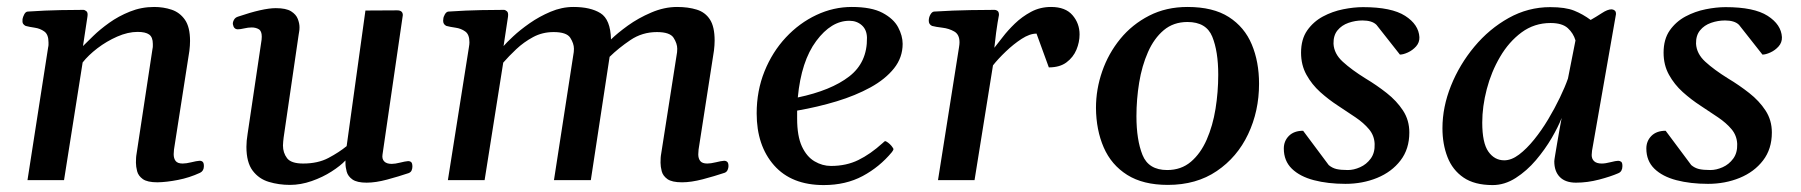

<svg xmlns="http://www.w3.org/2000/svg" viewBox="-20 -515 5149 549"><path d="M521.5 -369.6 477.5 -87.4Q476.6 -79.1 476.6 -74.2Q476.6 -62 482.2 -54.7Q487.8 -47.4 502.4 -47.4Q512.2 -47.4 527.1 -51Q542 -54.7 549.8 -55.2Q555.2 -55.7 559.1 -52.7Q563 -49.8 563 -40Q563 -26.4 552.2 -21Q521.5 -6.8 488.8 -0.5Q456.1 5.9 430.2 6.3Q401.4 6.3 388.4 -2.9Q375.5 -12.2 372.1 -25.4Q368.7 -38.6 368.7 -49.8Q368.7 -58.1 369.1 -63.7Q369.6 -69.3 369.6 -69.3L416 -375Q417 -379.4 417 -382.8Q417 -386.2 417 -389.6Q417 -408.7 406.5 -416.3Q396 -423.8 373.5 -423.8Q345.7 -423.8 315.2 -410.4Q284.7 -397 258.5 -377Q232.4 -356.9 216.3 -336.4L163.1 0H58.6L117.7 -379.9Q118.7 -383.8 118.7 -387Q118.7 -390.1 118.7 -393.6Q118.7 -416.5 106.7 -425Q94.7 -433.6 79.3 -435.8Q64 -438 53.2 -440.9Q48.3 -443.4 45.9 -447.3Q43.5 -451.2 44.4 -460.4Q45.4 -466.3 49.3 -473.9Q53.2 -481.4 59.1 -481.9Q110.8 -485.4 153.6 -486.1Q196.3 -486.8 218.3 -486.8Q222.2 -486.8 227.1 -482.9Q231.9 -479 230 -467.3L217.3 -383.3Q227.5 -393.6 246.6 -412.1Q265.6 -430.7 292.2 -449.7Q318.8 -468.8 351.6 -481.9Q384.3 -495.1 420.9 -495.1Q447.3 -495.1 470.7 -487.3Q494.1 -479.5 508.8 -458.5Q523.4 -437.5 523.4 -397.9Q523.4 -391.1 522.9 -384.3Q522.5 -377.4 521.5 -369.6Z M809.1 13.7Q777.3 13.7 748.8 5.1Q720.2 -3.4 702.4 -27.1Q684.6 -50.8 684.6 -95.2Q684.6 -111.8 688 -132.3L728 -401.4Q728.5 -404.8 728.5 -410.2Q728.5 -426.3 720 -431.4Q711.4 -436.5 699.7 -436.5Q689.5 -436.5 678.2 -433.8Q667 -431.2 660.2 -431.2Q648.4 -431.2 646 -445.3Q645 -450.7 648.7 -457.8Q652.3 -464.8 660.2 -467.3Q731.9 -491.7 768.6 -491.7Q797.9 -491.7 812.3 -482.7Q826.7 -473.6 831.5 -460.9Q836.4 -448.2 836.4 -437Q836.4 -429.2 835.2 -423.3Q834 -417.5 834 -416L791 -121.6Q790.5 -116.2 789.8 -110.4Q789.1 -104.5 789.1 -99.1Q789.1 -78.1 800.8 -62.7Q812.5 -47.4 846.7 -47.4Q889.2 -47.4 919.4 -63.5Q949.7 -79.6 971.2 -97.2L1024.9 -484.9L1115.7 -485.4Q1131.8 -485.4 1131.8 -471.7L1073.7 -72.8Q1071.8 -60.5 1078.6 -53.5Q1085.4 -46.4 1100.1 -46.4Q1109.4 -46.4 1124 -50Q1138.7 -53.7 1146 -54.2Q1151.4 -54.7 1155.3 -51.8Q1159.2 -48.8 1159.2 -38.6Q1159.2 -33.2 1157 -27.8Q1154.8 -22.5 1148.4 -20Q1119.6 -10.3 1086.9 -1.5Q1054.2 7.3 1028.3 7.3Q1001 7.3 988 -1.7Q975.1 -10.7 971.4 -23.9Q967.8 -37.1 967.8 -48.8Q967.8 -50.3 967.8 -52.2Q967.8 -54.2 967.8 -56.2Q953.6 -41 928.2 -24.7Q902.8 -8.3 871.3 2.7Q839.8 13.7 809.1 13.7Z M2021.5 -370.6 1977.5 -87.4Q1976.6 -78.6 1976.6 -73.7Q1976.6 -62 1982.2 -54.7Q1987.8 -47.4 2002.4 -47.4Q2012.2 -47.4 2027.1 -51Q2042 -54.7 2049.8 -55.2Q2054.7 -55.7 2058.8 -52.7Q2063 -49.8 2063 -40Q2063 -34.7 2060.5 -29.1Q2058.1 -23.4 2052.2 -21Q2022.9 -11.2 1989.5 -2.4Q1956.1 6.3 1930.2 6.3Q1901.4 6.3 1888.4 -2.9Q1875.5 -12.2 1872.1 -25.4Q1868.7 -38.6 1868.7 -49.8Q1868.7 -58.1 1869.1 -63.7Q1869.6 -69.3 1869.6 -69.3L1916 -365.7Q1916.5 -369.6 1916.5 -375.5Q1916.5 -390.6 1906 -407Q1895.5 -423.3 1858.4 -423.3Q1816.4 -423.3 1782.5 -400.4Q1748.5 -377.4 1723.1 -352.5L1669.4 0H1564L1620.6 -366.2Q1621.1 -369.6 1621.1 -375.5Q1621.1 -390.6 1610.6 -407Q1600.1 -423.3 1563 -423.3Q1530.8 -423.3 1504.2 -408.9Q1477.5 -394.5 1456.1 -374.3Q1434.6 -354 1418.9 -335.9L1365.7 0H1260.7L1320.8 -379.9Q1322.3 -388.2 1322.3 -394Q1322.3 -416.5 1310.3 -425Q1298.3 -433.6 1282.7 -435.8Q1267.1 -438 1256.3 -440.9Q1247.1 -445.3 1247.1 -455.6Q1247.1 -456.5 1247.3 -457.8Q1247.6 -459 1247.6 -460.4Q1247.6 -466.3 1252 -473.9Q1256.3 -481.4 1262.2 -481.9Q1314 -485.4 1356.2 -486.1Q1398.4 -486.8 1420.9 -486.8Q1424.8 -486.8 1429.4 -482.9Q1434.1 -479 1432.6 -467.3L1419.9 -383.3Q1427.7 -392.6 1447.3 -410.9Q1466.8 -429.2 1494.4 -448.5Q1522 -467.8 1554.2 -481.4Q1586.4 -495.1 1619.6 -495.1Q1668.5 -495.1 1697 -477.3Q1725.6 -459.5 1727.1 -402.3Q1745.1 -419.9 1775.1 -441.7Q1805.2 -463.4 1842.3 -479.2Q1879.4 -495.1 1916 -495.1Q1947.8 -495.1 1972.2 -487.5Q1996.6 -480 2010 -459.2Q2023.4 -438.5 2023.4 -398.9Q2023.4 -392.6 2022.9 -385.3Q2022.5 -377.9 2021.5 -370.6Z M2561 -389.6Q2561 -350.6 2536.4 -319.6Q2511.7 -288.6 2469 -265.1Q2426.3 -241.7 2372.3 -225.3Q2318.4 -209 2259.3 -198.7Q2259.3 -193.4 2259.3 -187.5Q2259.3 -181.6 2259.3 -175.8Q2259.3 -126 2272.9 -96.4Q2286.6 -66.9 2309.1 -53.7Q2331.5 -40.5 2356 -40.5Q2399.9 -40.5 2434.3 -57.4Q2468.8 -74.2 2503.9 -106Q2506.3 -108.4 2508.8 -110.4Q2511.2 -112.3 2514.2 -110.4Q2519 -107.9 2524.4 -102.8Q2529.8 -97.7 2532.7 -92.8Q2533.7 -91.3 2534.2 -90.3Q2534.7 -89.4 2534.7 -88.9Q2534.7 -86.4 2533 -84.2Q2531.2 -82 2530.3 -80.1Q2495.1 -37.6 2446.8 -11.7Q2398.4 14.2 2335.4 14.2Q2243.2 14.2 2193.4 -42.2Q2143.6 -98.6 2143.6 -190.9Q2143.6 -255.4 2166 -311Q2188.5 -366.7 2227.1 -408Q2265.6 -449.2 2314.5 -472.2Q2363.3 -495.1 2415.5 -495.1Q2471.7 -495.1 2503.4 -478.3Q2535.2 -461.4 2548.1 -437Q2561 -412.6 2561 -389.6ZM2408.7 -455.6Q2356.9 -455.6 2314 -397.9Q2271 -340.3 2261.2 -236.3Q2356.4 -256.3 2408.2 -296.4Q2460 -336.4 2459 -407.2Q2458.5 -430.2 2444.1 -442.9Q2429.7 -455.6 2408.7 -455.6Z M2823.2 -378.4Q2832.5 -389.6 2846.9 -408.7Q2861.3 -427.7 2881.8 -447.5Q2902.3 -467.3 2928.2 -481.2Q2954.1 -495.1 2985.4 -495.1Q3026.4 -495.1 3046.6 -471.7Q3066.9 -448.2 3066.9 -416.5Q3066.9 -394.5 3057.9 -372.8Q3048.8 -351.1 3029.5 -336.7Q3010.3 -322.3 2979 -322.3L2943.8 -418.9Q2924.3 -418.9 2901.1 -403.8Q2877.9 -388.7 2856 -367.7Q2834 -346.7 2819.3 -328.1L2766.6 0H2662.1L2722.2 -379.9Q2723.6 -388.2 2723.6 -394Q2723.6 -416.5 2708.5 -425Q2693.4 -433.6 2674.6 -435.8Q2655.8 -438 2645 -440.9Q2635.7 -445.3 2635.7 -455.6Q2635.7 -465.3 2640.4 -473.4Q2645 -481.4 2650.9 -481.9Q2707.5 -485.4 2754.9 -486.1Q2802.2 -486.8 2824.2 -486.8Q2828.1 -486.8 2832.3 -483.9Q2836.4 -481 2836.4 -472.2Q2836.4 -472.2 2832.5 -450.2Q2828.6 -428.2 2823.2 -378.4Z M3113.8 -206.5Q3113.8 -259.8 3131.6 -311Q3149.4 -362.3 3183.3 -403.8Q3217.3 -445.3 3265.9 -470.2Q3314.5 -495.1 3375.5 -495.1Q3448.7 -495.1 3493.7 -466.3Q3538.6 -437.5 3559.3 -387.9Q3580.1 -338.4 3580.1 -275.4Q3580.1 -197.3 3548.8 -131.3Q3517.6 -65.4 3459.2 -25.9Q3400.9 13.7 3319.3 13.7Q3248.5 13.7 3203.1 -14.9Q3157.7 -43.5 3136 -93.3Q3114.3 -143.1 3113.8 -206.5ZM3317.4 -28.8Q3357.4 -28.8 3385.3 -52.5Q3413.1 -76.2 3430.4 -115.7Q3447.8 -155.3 3455.6 -203.6Q3463.4 -252 3463.4 -301.3Q3463.4 -368.2 3446.3 -410.2Q3429.2 -452.1 3375.5 -452.1Q3335.4 -452.1 3307.6 -428.7Q3279.8 -405.3 3262.5 -366Q3245.1 -326.7 3237.3 -278.8Q3229.5 -231 3229.5 -182.6Q3229.5 -115.2 3246.8 -72Q3264.2 -28.8 3317.4 -28.8Z M3827.1 10.7Q3776.9 10.7 3736.8 0.2Q3696.8 -10.3 3673.8 -32.7Q3650.9 -55.2 3650.9 -90.3Q3650.9 -111.8 3665.5 -126.5Q3680.2 -141.1 3706.1 -141.1L3779.3 -43Q3789.1 -34.7 3801.3 -31.7Q3813.5 -28.8 3834 -28.8Q3851.1 -28.8 3869.1 -36.9Q3887.2 -44.9 3899.4 -61.5Q3911.6 -78.1 3910.6 -103.5Q3909.7 -127.4 3894.5 -145.5Q3879.4 -163.6 3856 -179.4Q3832.5 -195.3 3805.7 -212.9Q3779.3 -230 3755.1 -251.7Q3731 -273.4 3715.6 -301.3Q3700.2 -329.1 3700.2 -364.3Q3700.2 -402.8 3717.8 -428Q3735.4 -453.1 3762.7 -467.8Q3790 -482.4 3820.6 -488.5Q3851.1 -494.6 3877.4 -494.6Q3959 -494.6 3997.8 -469.7Q4036.6 -444.8 4038.6 -408.7Q4039.1 -393.6 4029.1 -382.3Q4019 -371.1 4005.6 -365Q3992.2 -358.9 3982.9 -358.9L3916 -443.8Q3909.7 -450.2 3899.4 -453.4Q3889.2 -456.5 3876 -456.5Q3855.5 -456.5 3835.9 -449.7Q3816.4 -442.9 3804.4 -428.2Q3792.5 -413.6 3793 -390.1Q3794.4 -361.3 3819.6 -338.4Q3844.7 -315.4 3884.8 -290.5Q3916.5 -271.5 3945.1 -249Q3973.6 -226.6 3991.7 -199Q4009.8 -171.4 4009.8 -136.2Q4009.8 -88.9 3984.6 -56.2Q3959.5 -23.4 3917.7 -6.3Q3876 10.7 3827.1 10.7Z M4248 14.2Q4196.3 14.2 4164.8 -7.3Q4133.3 -28.8 4118.9 -65.9Q4104.5 -103 4104.5 -148.4Q4104.5 -209 4128.9 -269.8Q4153.3 -330.6 4195.8 -381.6Q4238.3 -432.6 4293.9 -463.6Q4349.6 -494.6 4412.6 -494.6Q4456.1 -494.6 4481 -484.6Q4505.9 -474.6 4528.3 -458Q4543.9 -466.8 4560.3 -477.5Q4576.7 -488.3 4587.9 -488.3Q4592.8 -488.3 4596.9 -485.1Q4601.1 -481.9 4600.6 -474.1L4532.2 -84Q4531.2 -76.2 4531.2 -71.8Q4531.2 -60.5 4538.3 -54Q4545.4 -47.4 4560.1 -47.4Q4570.3 -47.4 4585.4 -51.3Q4600.6 -55.2 4606.9 -55.2Q4611.8 -55.2 4615.5 -52.5Q4619.1 -49.8 4619.1 -40Q4619.1 -32.7 4616.2 -27.3Q4613.3 -22 4606.9 -19.5Q4585.9 -10.3 4552.5 -1.5Q4519 7.3 4486.3 7.3Q4456.1 7.3 4440.2 -8.8Q4424.3 -24.9 4424.3 -53.7Q4424.3 -57.1 4426.8 -71.8Q4429.2 -86.4 4432.6 -106.4Q4436 -126.5 4439.5 -146Q4442.9 -165.5 4445.3 -177.7Q4436 -153.3 4417 -120.6Q4397.9 -87.9 4371.8 -57.1Q4345.7 -26.4 4314 -6.1Q4282.2 14.2 4248 14.2ZM4281.2 -56.6Q4301.8 -56.6 4323.5 -73Q4345.2 -89.4 4366.7 -116Q4388.2 -142.6 4407 -174.1Q4425.8 -205.6 4440.4 -236.1Q4455.1 -266.6 4463.4 -290.5L4484.9 -399.4Q4479 -419.9 4462.9 -434.6Q4446.8 -449.2 4413.6 -449.2Q4367.2 -449.2 4330.8 -422.4Q4294.4 -395.5 4269.3 -352.5Q4244.1 -309.6 4231.2 -260Q4218.3 -210.4 4218.3 -164.6Q4218.3 -106.4 4235.8 -81.5Q4253.4 -56.6 4281.2 -56.6Z M4863.8 10.7Q4813.5 10.7 4773.4 0.2Q4733.4 -10.3 4710.4 -32.7Q4687.5 -55.2 4687.5 -90.3Q4687.5 -111.8 4702.1 -126.5Q4716.8 -141.1 4742.7 -141.1L4815.9 -43Q4825.7 -34.7 4837.9 -31.7Q4850.1 -28.8 4870.6 -28.8Q4887.7 -28.8 4905.8 -36.9Q4923.8 -44.9 4936 -61.5Q4948.2 -78.1 4947.3 -103.5Q4946.3 -127.4 4931.2 -145.5Q4916 -163.6 4892.6 -179.4Q4869.1 -195.3 4842.3 -212.9Q4815.9 -230 4791.7 -251.7Q4767.6 -273.4 4752.2 -301.3Q4736.8 -329.1 4736.8 -364.3Q4736.8 -402.8 4754.4 -428Q4772 -453.1 4799.3 -467.8Q4826.7 -482.4 4857.2 -488.5Q4887.7 -494.6 4914.1 -494.6Q4995.6 -494.6 5034.4 -469.7Q5073.2 -444.8 5075.2 -408.7Q5075.7 -393.6 5065.7 -382.3Q5055.7 -371.1 5042.2 -365Q5028.8 -358.9 5019.5 -358.9L4952.6 -443.8Q4946.3 -450.2 4936 -453.4Q4925.8 -456.5 4912.6 -456.5Q4892.1 -456.5 4872.6 -449.7Q4853 -442.9 4841.1 -428.2Q4829.1 -413.6 4829.6 -390.1Q4831.1 -361.3 4856.2 -338.4Q4881.3 -315.4 4921.4 -290.5Q4953.1 -271.5 4981.7 -249Q5010.3 -226.6 5028.3 -199Q5046.4 -171.4 5046.4 -136.2Q5046.4 -88.9 5021.2 -56.2Q4996.1 -23.4 4954.3 -6.3Q4912.6 10.7 4863.8 10.7Z"/></svg>

Font: Gelasio Medium
Style: Italic
Weight: 500
Italic angle: -8.5°
Designer: Eben Sorkin
Foundry: Eben Sorkin
Version: Version 1.008